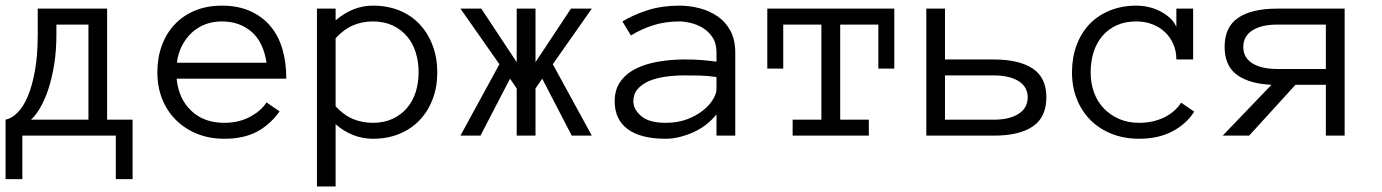

<svg xmlns="http://www.w3.org/2000/svg" viewBox="-20 -486 4953 688"><path d="M0 -57.1Q22.9 -62 43.9 -83.5Q64.9 -105 80.6 -143.1Q96.2 -181.2 105.7 -235.6Q115.2 -290 115.2 -360.8V-455.1H363.8V-57.1H455.1V155.8H395V0H60.1V155.8H0ZM182.1 -360.8Q182.1 -304.2 174.1 -254.6Q166 -205.1 153.1 -166Q140.1 -127 123.5 -98.9Q106.9 -70.8 90.8 -57.1H296.9V-397.9H182.1Z M612.8 -204.1Q620.1 -131.8 665.5 -88.9Q710.9 -45.9 783.7 -45.9Q835 -45.9 875 -66.9Q915 -87.9 935.1 -119.1L981.9 -86.9Q947.8 -39.1 900.4 -13.9Q853 11.2 783.7 11.2Q731 11.2 687 -6.3Q643.1 -23.9 611.1 -55.4Q579.1 -86.9 561.5 -130.4Q543.9 -173.8 543.9 -227.1Q543.9 -278.8 559.8 -322.5Q575.7 -366.2 605.7 -398.2Q635.7 -430.2 678.7 -448Q721.7 -465.8 774.9 -465.8Q833 -465.8 876.5 -446.3Q919.9 -426.8 949 -392.3Q978 -357.9 991.9 -310.1Q1005.9 -262.2 1005.9 -204.1ZM935.1 -261.2Q923.8 -335.9 880.9 -372.6Q837.9 -409.2 774.9 -409.2Q742.7 -409.2 715.3 -398.7Q688 -388.2 667 -368.7Q646 -349.1 631.8 -321.5Q617.7 -293.9 613.8 -261.2Z M1546.9 -227.1Q1546.9 -173.8 1530.3 -130.4Q1513.7 -86.9 1483.6 -55.4Q1453.6 -23.9 1411.1 -6.3Q1368.7 11.2 1315.9 11.2Q1279.8 11.2 1245.8 -2Q1211.9 -15.1 1182.6 -41V182.1H1115.7V-455.1H1182.6V-413.1Q1244.6 -465.8 1315.9 -465.8Q1368.7 -465.8 1411.1 -448.5Q1453.6 -431.2 1483.6 -399.2Q1513.7 -367.2 1530.3 -323Q1546.9 -278.8 1546.9 -227.1ZM1480 -227.1Q1480 -265.1 1469.5 -298.6Q1459 -332 1438 -356.4Q1417 -380.9 1386.5 -395Q1356 -409.2 1315.9 -409.2Q1277.8 -409.2 1244.9 -395Q1211.9 -380.9 1182.6 -349.1V-105Q1211.9 -73.2 1244.9 -59.6Q1277.8 -45.9 1315.9 -45.9Q1356 -45.9 1386.5 -60.1Q1417 -74.2 1438 -98.6Q1459 -123 1469.5 -156Q1480 -189 1480 -227.1Z M1769.5 -255.9 1629.9 -455.1H1704.6L1831.5 -263.2V-455.1H1898.9V-263.2L2025.9 -455.1H2100.6L1960.9 -255.9L2100.6 0H2028.8L1922.9 -204.1L1898.9 -168.9V0H1831.5V-168.9L1807.6 -204.1L1701.7 0H1629.9Z M2182.6 -123Q2182.6 -166 2204.1 -195.1Q2225.6 -224.1 2260.5 -241Q2295.4 -257.8 2340.6 -265.4Q2385.7 -272.9 2432.6 -272.9Q2450.7 -272.9 2465.1 -272.5Q2479.5 -272 2492.4 -271Q2505.4 -270 2518.6 -268.6Q2531.7 -267.1 2547.4 -265.1V-297.9Q2547.4 -331.1 2533 -352.5Q2518.6 -374 2497.6 -386.5Q2476.6 -398.9 2453.6 -404.1Q2430.7 -409.2 2414.6 -409.2Q2363.8 -409.2 2320.8 -395.5Q2277.8 -381.8 2240.7 -358.9L2210.4 -409.2Q2251.5 -434.1 2302.5 -450Q2353.5 -465.8 2414.6 -465.8Q2451.7 -465.8 2487.5 -456.3Q2523.4 -446.8 2552 -427Q2580.6 -407.2 2597.7 -375Q2614.7 -342.8 2614.7 -297.9V0H2547.4V-76.2Q2529.8 -54.2 2507.6 -37.6Q2485.4 -21 2460.9 -10.5Q2436.5 0 2412.1 5.6Q2387.7 11.2 2365.7 11.2Q2275.4 11.2 2229 -23.4Q2182.6 -58.1 2182.6 -123ZM2365.7 -45.9Q2407.7 -45.9 2441.2 -58.3Q2474.6 -70.8 2498 -89.4Q2521.5 -107.9 2534.4 -128.9Q2547.4 -149.9 2547.4 -167V-210Q2514.6 -214.8 2484.6 -215.3Q2454.6 -215.8 2432.6 -215.8Q2396.5 -215.8 2363 -210.9Q2329.6 -206.1 2304.7 -195.1Q2279.8 -184.1 2264.6 -166.5Q2249.5 -148.9 2249.5 -123Q2249.5 -94.2 2277.6 -70.1Q2305.7 -45.9 2365.7 -45.9Z M3184.6 -240.2H3127.4V-397.9H2990.7V-57.1H3093.3V0H2820.3V-57.1H2923.3V-397.9H2786.6V-240.2H2729.5V-455.1H3184.6Z M3366.2 -272.9H3540.5Q3631.3 -272.9 3680.4 -240.5Q3729.5 -208 3729.5 -137.2Q3729.5 -65.9 3680.9 -33Q3632.3 0 3541.5 0H3299.3V-455.1H3366.2ZM3662.6 -137.2Q3662.6 -174.8 3629.9 -195.3Q3597.2 -215.8 3540.5 -215.8H3366.2V-57.1H3540.5Q3597.2 -57.1 3629.9 -78.1Q3662.6 -99.1 3662.6 -137.2Z M4259.3 -85.9Q4230.5 -41 4180.4 -14.9Q4130.4 11.2 4061.5 11.2Q4008.3 11.2 3963.9 -6.3Q3919.4 -23.9 3887.9 -55.4Q3856.4 -86.9 3838.9 -130.4Q3821.3 -173.8 3821.3 -227.1Q3821.3 -278.8 3837.4 -323Q3853.5 -367.2 3883.3 -398.7Q3913.1 -430.2 3956.3 -448Q3999.5 -465.8 4052.2 -465.8Q4073.2 -465.8 4095.2 -460.9Q4117.2 -456.1 4136.7 -446Q4156.2 -436 4171.9 -422.1Q4187.5 -408.2 4195.3 -389.2V-455.1H4255.4V-272.9H4195.3Q4195.3 -303.2 4184.3 -328.1Q4173.3 -353 4154.3 -371.1Q4135.3 -389.2 4108.9 -399.2Q4082.5 -409.2 4052.2 -409.2Q4011.2 -409.2 3980.7 -395Q3950.2 -380.9 3929.7 -356.4Q3909.2 -332 3898.7 -299.1Q3888.2 -266.1 3888.2 -227.1Q3888.2 -188 3900.1 -155Q3912.1 -122.1 3934.8 -98.1Q3957.5 -74.2 3989.5 -60.1Q4021.5 -45.9 4061.5 -45.9Q4112.3 -45.9 4151.9 -65.4Q4191.4 -85 4212.4 -118.2Z M4536.1 -182.1Q4455.1 -186 4411.6 -218.5Q4368.2 -251 4368.2 -317.9Q4368.2 -389.2 4416.7 -422.1Q4465.3 -455.1 4556.2 -455.1H4798.3V0H4731V-182.1H4622.1L4456.1 0H4361.3ZM4435.1 -317.9Q4435.1 -279.8 4467.5 -259.3Q4500 -238.8 4557.1 -238.8H4731V-397.9H4557.1Q4500 -397.9 4467.5 -377Q4435.1 -356 4435.1 -317.9Z"/></svg>

Font: Anonymous Pro
Style: Regular
Weight: 400
Monospace: yes
Designer: Mark Simonson
Version: Version 1.003